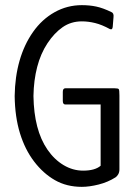

<svg xmlns="http://www.w3.org/2000/svg" viewBox="-20 -670 540 746"><path d="M425 -327Q439 -327 441.5 -323.5Q444 -320 444 -299V-12Q444 -1 439.5 7Q435 15 429 19Q399 38 363 47Q327 56 298 56Q239 56 193.5 30Q148 4 112.5 -42.5Q77 -89 57.5 -152.5Q38 -216 37 -297Q38 -371 56 -434Q74 -497 108.5 -546Q143 -595 192 -622.5Q241 -650 298 -650Q328 -650 354 -644.5Q380 -639 413 -623Q423 -619 421 -603L418 -566Q417 -553 407 -557Q376 -574 349.5 -580.5Q323 -587 298 -587Q256 -587 223.5 -564.5Q191 -542 164.5 -502Q138 -462 124.5 -410Q111 -358 110 -297Q111 -231 124.5 -179Q138 -127 164.5 -88.5Q191 -50 227 -28.5Q263 -7 303 -7Q349 -7 371 -26V-264H234Q224 -264 224 -278V-313Q224 -327 234 -327Z"/></svg>

Font: NanumGothicCoding
Style: Regular
Weight: 400
Monospace: yes
Designer: Kwon Bruce; Nicolas Noh; Sung-woo Choi; Go-un Cha; Soo-hyun Park;
Foundry: NHN Corporation
Version: Version 2.000;PS 1;hotconv 1.0.49;makeotf.lib2.0.14853